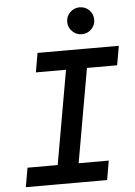

<svg xmlns="http://www.w3.org/2000/svg" viewBox="-60 -957 707 1003"><g transform="rotate(-5 293.0 -456.0)"><path d="M192.4 0 314.5 -693.4H424.3L302.2 0ZM34.2 0 51.8 -100.6H478L460.4 0ZM138.7 -592.8 156.2 -693.4H582.5L564.9 -592.8ZM395.5 -770.5Q366.7 -770.5 345.7 -791.3Q324.7 -812 324.7 -840.8Q324.7 -870.6 345.7 -891.1Q366.7 -911.6 395.5 -911.6Q425.3 -911.6 445.8 -891.1Q466.3 -870.6 466.3 -840.8Q466.3 -812 445.8 -791.3Q425.3 -770.5 395.5 -770.5Z"/></g></svg>

Font: Cascadia Mono Medium
Style: Italic
Weight: 500
Italic angle: -10°
Monospace: yes
Designer: Aaron Bell
Foundry: Saja Typeworks
Version: Version 2407.024